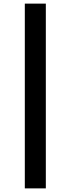

<svg xmlns="http://www.w3.org/2000/svg" viewBox="-20 -830 390 1060"><path d="M117 210V-810H233V210Z"/></svg>

Font: M PLUS 2 Thin SemiBold
Style: Regular
Weight: 600
Version: Version 1.001